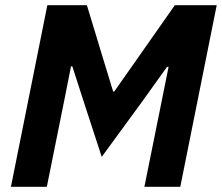

<svg xmlns="http://www.w3.org/2000/svg" viewBox="-20 -718 853 738"><path d="M535 0 601 -327 628 -461H622L526 -327L371 -115L297 -342L258 -463H253L229 -342L160 0H22L162 -698H314L378 -487L415 -366H419L504 -487L652 -698H813L673 0Z"/></svg>

Font: IBM Plex Sans Var
Style: Italic
Weight: 400
Italic angle: -11.31°
Designer: Mike Abbink, Paul van der Laan, Pieter van Rosmalen
Foundry: Bold Monday
Version: Version 1.001